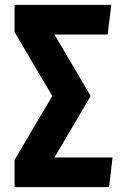

<svg xmlns="http://www.w3.org/2000/svg" viewBox="-20 -770 511 790"><path d="M40 0V-112L195 -375L40 -638V-750H438L423 -628H204L353 -375L204 -122H443L429 0Z"/></svg>

Font: Freeman
Style: Regular
Weight: 400
Designer: Vernon Adams, Aoife Mooney, Rodrigo Fuenzalida
Foundry: Rodrigo Fuenzalida
Version: Version 1.000; ttfautohint (v1.8.4.7-5d5b)